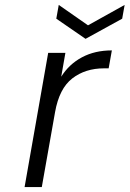

<svg xmlns="http://www.w3.org/2000/svg" viewBox="-20 -761 527 781"><path d="M477 -685 328 -603 209 -685 219 -741 338 -658 487 -741ZM229 -449Q261 -500 313.5 -528Q366 -556 435 -556L422 -483H403Q327 -483 274 -442Q221 -401 204 -305L150 0H80L176 -546H246Z"/></svg>

Font: Fz Poppins Light
Style: Italic
Weight: 300
Italic angle: -10°
Designer: Ninad Kale (Devanagari), Jonny Pinhorn (Latin)
Foundry: Indian Type Foundry
Version: Vit hóa bi Vntype.Com & FontZin.Com